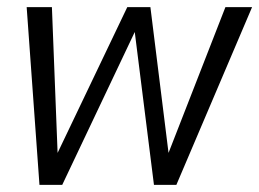

<svg xmlns="http://www.w3.org/2000/svg" viewBox="-20 -520 729 540"><path d="M689 -500 476 0H413L359 -430L155 0H91L55 -500H126L142 -90L338 -500H403L454 -90L614 -500Z"/></svg>

Font: Sarabun Light
Style: Italic
Weight: 300
Italic angle: -10°
Designer: Suppakit Chalermlarp | Katatrad Co.,Ltd.
Foundry: Cadson Demak Co.,Ltd.
Version: Version 1.000; ttfautohint (v1.6)